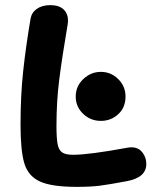

<svg xmlns="http://www.w3.org/2000/svg" viewBox="-20 -725 620 748"><path d="M60 -239Q60 -354 70.5 -450Q81 -546 99 -652Q103 -676 123.5 -690.5Q144 -705 176 -705Q210 -705 227.5 -688.5Q245 -672 245 -644Q245 -638 243 -626Q222 -503 211 -416.5Q200 -330 200 -235Q200 -186 204.5 -163Q209 -140 222.5 -131Q236 -122 265 -122Q327 -122 479 -150Q484 -151 493 -151Q519 -151 534.5 -131.5Q550 -112 550 -86Q550 -33 473 -19Q404 -6 368.5 -1.5Q333 3 279 3Q181 3 135.5 -18Q90 -39 75 -88Q60 -137 60 -239ZM275 -349Q275 -389 304.5 -417Q334 -445 373 -445Q412 -445 440.5 -417Q469 -389 469 -349Q469 -306 440.5 -280Q412 -254 373 -254Q333 -254 304 -281.5Q275 -309 275 -349Z"/></svg>

Font: Mali
Style: Bold
Weight: 700
Designer: Kitiyaporn Chalermlarp | Katatrad Aksorn Co.,Ltd.
Foundry: Cadson Demak Co.,Ltd.
Version: Version 1.000; ttfautohint (v1.6)